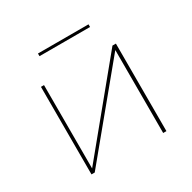

<svg xmlns="http://www.w3.org/2000/svg" viewBox="-136 -734 873 872"><g transform="rotate(-30 300.0 -298.5)"><path d="M433 -583H168V-597H433ZM497 0H480V-435L121 0H104V-459H120V-22L479 -459H497Z"/></g></svg>

Font: Ysabeau SC Thin
Style: Regular
Weight: 200
Designer: Christian Thalmann (Catharsis Fonts)
Version: Version 0.003